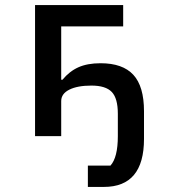

<svg xmlns="http://www.w3.org/2000/svg" viewBox="-20 -536 680 756"><path d="M326 116H415Q444 84 444 0V-88Q444 -149 420 -174Q396 -199 340 -199Q285 -199 253 -183Q221 -167 221 -138V0H118V-516H465V-432H221V-222H226Q253 -255 288.5 -271Q324 -287 376 -287Q463 -287 505 -241.5Q547 -196 547 -98V11Q547 200 389 200H326Z"/></svg>

Font: Writer Medium
Style: Regular
Weight: 500
Monospace: yes
Designer: Mike Abbink, Paul van der Laan, Pieter van Rosmalen
Foundry: Bold Monday
Version: Version 2.001 2020